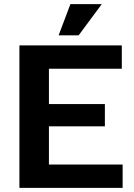

<svg xmlns="http://www.w3.org/2000/svg" viewBox="-20 -910 649 930"><path d="M74 -690H570V-577H217V-406H488V-298H217V-113H574V0H74ZM321 -890H473L361 -739H264Z"/></svg>

Font: Mozilla Text BETA
Style: Bold
Weight: 700
Designer: Studio DRAMA
Foundry: Studio DRAMA
Version: Version 0.100